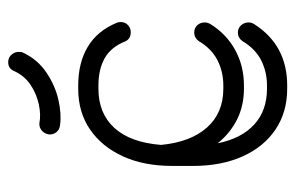

<svg xmlns="http://www.w3.org/2000/svg" viewBox="-148 -578 730 475"><g transform="rotate(-90 217.5 -341.0)"><path d="M398 -418Q400 -414 400 -408Q400 -397 392.5 -390Q385 -383 375 -383Q358 -383 352 -397Q338 -432 310.5 -447.5Q283 -463 243 -463H235Q174 -463 138 -423.5Q102 -384 96 -308Q103 -235 139 -194.5Q175 -154 235 -154H243Q277 -154 305.5 -168.5Q334 -183 353 -215Q361 -226 374 -226Q385 -226 392 -218.5Q399 -211 399 -200Q399 -193 395 -186Q370 -146 330.5 -124.5Q291 -103 243 -103H235Q193 -103 159 -120Q125 -137 100 -168Q112 -109 146.5 -77.5Q181 -46 235 -46H243Q277 -46 305.5 -60.5Q334 -75 353 -107Q361 -118 374 -118Q385 -118 392 -110Q399 -102 399 -92Q399 -84 395 -78Q343 4 243 4H235Q177 4 134 -25Q91 -54 67.5 -106.5Q44 -159 44 -229V-280Q44 -351 68 -403Q92 -455 134.5 -484Q177 -513 235 -513H243Q299 -513 338.5 -489.5Q378 -466 398 -418ZM278 -670Q285 -688 304 -686Q314 -685 320.5 -676.5Q327 -668 326 -658Q326 -654 325 -651Q308 -614 275.5 -592Q243 -570 207.5 -562Q172 -554 145 -558Q134 -559 127.5 -567Q121 -575 122 -586Q124 -597 132 -603.5Q140 -610 150 -609Q171 -605 196.5 -610.5Q222 -616 244 -630.5Q266 -645 278 -670Z"/></g></svg>

Font: Libertine Sup
Style: Regular
Weight: 400
Designer: Bastien Sozeau
Foundry: NBR — Bastien Sozeau
Version: Version 2.003; ttfautohint (v1.8.4.7-5d5b);gftools[0.9.33]